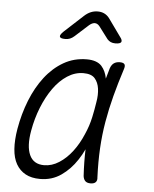

<svg xmlns="http://www.w3.org/2000/svg" viewBox="-55 -831 710 888"><g transform="rotate(5 300.0 -387.5)"><path d="M164 10Q124 10 96.5 -5Q69 -20 53 -48Q37 -76 34 -117.5Q31 -159 40 -212Q52 -282 77 -345Q102 -408 139 -456Q176 -504 224.5 -532Q273 -560 332 -560Q379 -560 401 -536Q421 -513 427 -479Q434 -503 441 -528Q447 -545 458 -552.5Q469 -560 485 -560Q502 -560 507 -552.5Q512 -545 506 -528Q485 -463 469 -402Q453 -341 442.5 -280Q432 -219 428.5 -155.5Q425 -92 428 -21Q430 -6 422.5 2Q415 10 398.5 10Q382 10 374 2Q366 -6 364 -21Q360 -86 362 -145Q350 -119 334 -95Q304 -49 261.5 -19.5Q219 10 164 10ZM177 -55Q213 -55 246.5 -76.5Q280 -98 307 -133.5Q334 -169 353 -214Q371 -254 380 -296Q383 -313 387 -331L393 -367Q399 -401 395 -429.5Q391 -458 375 -476.5Q359 -495 322 -495Q283 -495 247.5 -472Q212 -449 183.5 -409Q155 -369 134.5 -317.5Q114 -266 104 -209Q91 -136 109.5 -95.5Q128 -55 177 -55ZM224 -645Q201 -645 198.5 -653.5Q196 -662 214 -679L301 -759Q315 -772 330.5 -778.5Q346 -785 363 -785Q380 -785 393.5 -778.5Q407 -772 417 -759L475 -678Q488 -662 483.5 -653.5Q479 -645 456 -645Q444 -645 435 -649Q426 -653 419 -661L376 -718Q366 -730 354 -730Q342 -730 328 -718L266 -662Q256 -653 246 -649Q236 -645 224 -645Z"/></g></svg>

Font: Maple Mono NL ExtraLight
Style: Italic
Weight: 275
Italic angle: -10°
Monospace: yes
Designer: subframe7536
Version: Version 7.000